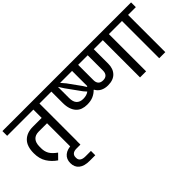

<svg xmlns="http://www.w3.org/2000/svg" viewBox="-79 -1340 2257 2257"><g transform="rotate(-45 1049.5 -211.5)"><path d="M200 9Q136 -34 96 -97.5Q56 -161 56 -253Q56 -368 112.5 -424.5Q169 -481 269 -481H416V-619H-20V-698H646V-619H517V0H416V-392H278Q219 -392 189 -358Q159 -324 159 -259V-233Q159 -180 181.5 -139.5Q204 -99 264 -56Z M458 275Q370 275 324 238Q278 201 278 133Q278 66 323 28.5Q368 -9 449 -9H516V63H453Q410 63 390 80.5Q370 98 370 126V140Q370 169 392.5 186Q415 203 460 203H551V275Z M606 -698H1800V-619H1671V0H1570V-619H1420V-378Q1420 -296 1373.5 -247.5Q1327 -199 1239 -199Q1186 -199 1146.5 -219.5Q1107 -240 1085 -281H1080Q1049 -249 1007 -230.5Q965 -212 905 -212Q863 -212 828 -224.5Q793 -237 768 -264Q743 -291 729 -332.5Q715 -374 715 -432V-619H606ZM1059 -619H862V-617L908 -563L1022 -405L1050 -361H1053L1059 -370ZM1160 -364Q1160 -325 1180 -303.5Q1200 -282 1240 -282Q1279 -282 1299 -303.5Q1319 -325 1319 -364V-619H1160ZM809 -419Q809 -353 838.5 -323Q868 -293 920 -293Q978 -293 1013 -320V-322L982 -357L852 -537L811 -601H809Z M1889 -619H1760V-698H2119V-619H1990V0H1889Z"/></g></svg>

Font: IBM Plex Sans Devanagari Medium
Style: Regular
Weight: 500
Designer: Mike Abbink, Paul van der Laan, Pieter van Rosmalen, Erin McLaughlin
Foundry: Bold Monday
Version: Version 1.1